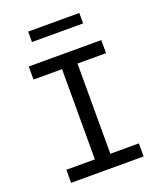

<svg xmlns="http://www.w3.org/2000/svg" viewBox="-165 -1028 950 1132"><g transform="rotate(-20 310.0 -462.0)"><path d="M82.5 0H537.5V-82H358.5V-648H537.5V-730H82.5V-648H261.5V-82H82.5ZM470.5 -924.5H149.5V-859H470.5Z"/></g></svg>

Font: Monaspace Neon
Style: Regular
Weight: 400
Designer: Riley Cran & the Lettermatic Team
Foundry: Lettermatic
Version: Version 1.200 (Monaspace Neon)